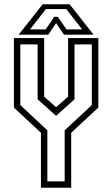

<svg xmlns="http://www.w3.org/2000/svg" viewBox="-20 -878 525 898"><path d="M171.5 0V-257L45 -375V-700H186.5V-426L242.5 -376.5L298.5 -426V-700H440V-375L313 -257V0ZM201.5 -29.5H282.5V-268.5L409.5 -386.5V-670.5H328.5V-413.5L243 -337H241.5L156 -413.5V-670.5H75V-386.5L201.5 -268.5ZM179.5 -858H305.5L417.5 -716H279L242.5 -770L206 -716H67.5ZM194.5 -835.5 120.5 -740.5H193.5L234 -799.5H250L291 -740.5H364L290 -835.5Z"/></svg>

Font: Tourney Condensed Light
Style: Regular
Weight: 300
Width: 3
Designer: Tyler Finck
Foundry: Etcetera Type Co
Version: Version 1.010; ttfautohint (v1.8.3)